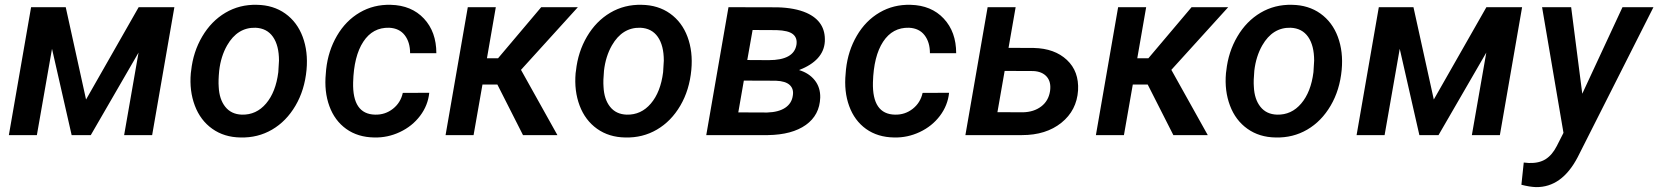

<svg xmlns="http://www.w3.org/2000/svg" viewBox="-20 -558 6849 793"><path d="M335.4 -147 552.7 -528.3H700.2L608.4 0H492.7L552.2 -340.8L355 0H275.9L194.8 -356.4L132.3 0H16.6L108.4 -528.3H251.5Z M769.5 -266.1Q777.8 -343.8 815.2 -407.2Q852.5 -470.7 911.1 -505.4Q969.7 -540 1041 -538.1Q1108.9 -537.1 1158.2 -502Q1207.5 -466.8 1230.2 -405.8Q1252.9 -344.7 1246.1 -270Q1238.3 -186 1200.4 -121.6Q1162.6 -57.1 1103.8 -22.7Q1044.9 11.7 973.1 9.8Q905.8 8.8 856.7 -26.1Q807.6 -61 784.7 -121.8Q761.7 -182.6 768.1 -255.9ZM883.3 -199.2Q885.7 -147.9 910.4 -116.9Q935.1 -85.9 979 -84.5Q1038.6 -83 1078.9 -130.4Q1119.1 -177.7 1129.4 -259.8L1132.3 -307.6Q1132.3 -370.1 1107.4 -405.8Q1082.5 -441.4 1035.2 -443.4Q960.9 -445.3 918 -370.6Q892.1 -325.2 885.3 -266.1Q881.3 -225.1 883.3 -199.2Z M1529.3 -84.5Q1570.8 -83.5 1602.8 -108.6Q1634.8 -133.8 1643.6 -174.3L1752.9 -174.8Q1747.6 -122.6 1715.1 -79.6Q1682.6 -36.6 1631.8 -12.7Q1581.1 11.2 1525.9 9.8Q1458 8.8 1410.2 -25.4Q1362.3 -59.6 1340.3 -119.9Q1318.4 -180.2 1325.7 -254.4L1327.1 -271.5Q1335.4 -348.1 1371.8 -410.4Q1408.2 -472.7 1465.8 -506.3Q1523.4 -540 1593.8 -538.1Q1679.7 -536.1 1731 -481.2Q1782.2 -426.3 1782.2 -338.4H1673.8Q1673.8 -383.8 1651.6 -412.6Q1629.4 -441.4 1587.4 -443.4Q1519.5 -445.3 1480.5 -385.7Q1441.4 -326.2 1438.5 -217.8Q1435.1 -86.4 1529.3 -84.5Z M2034.2 -209H1972.7L1936 0H1820.3L1912.1 -528.3H2027.8L1991.2 -317.4H2037.1L2215.3 -528.3H2366.7L2131.8 -269.5L2282.2 0H2140.1Z M2358.9 -266.1Q2367.2 -343.8 2404.5 -407.2Q2441.9 -470.7 2500.5 -505.4Q2559.1 -540 2630.4 -538.1Q2698.2 -537.1 2747.6 -502Q2796.9 -466.8 2819.6 -405.8Q2842.3 -344.7 2835.4 -270Q2827.6 -186 2789.8 -121.6Q2752 -57.1 2693.1 -22.7Q2634.3 11.7 2562.5 9.8Q2495.1 8.8 2446 -26.1Q2397 -61 2374 -121.8Q2351.1 -182.6 2357.4 -255.9ZM2472.7 -199.2Q2475.1 -147.9 2499.8 -116.9Q2524.4 -85.9 2568.4 -84.5Q2627.9 -83 2668.2 -130.4Q2708.5 -177.7 2718.8 -259.8L2721.7 -307.6Q2721.7 -370.1 2696.8 -405.8Q2671.9 -441.4 2624.5 -443.4Q2550.3 -445.3 2507.3 -370.6Q2481.4 -325.2 2474.6 -266.1Q2470.7 -225.1 2472.7 -199.2Z M2897 0 2988.8 -528.3 3190.9 -527.8Q3263.2 -525.9 3311 -504.9Q3391.1 -469.2 3386.7 -386.2Q3381.8 -308.1 3280.3 -268.6Q3321.3 -256.3 3345 -226.6Q3368.7 -196.8 3367.7 -154.8Q3365.2 -82.5 3308.3 -42Q3251.5 -1.5 3151.9 0ZM3052.2 -225.1 3029.3 -93.8 3148.4 -93.3Q3195.8 -94.7 3222.9 -112.8Q3250 -130.9 3254.4 -162.6Q3259.3 -190.4 3241.9 -206.8Q3224.6 -223.1 3184.6 -224.6ZM3066.4 -310.1 3155.3 -309.6Q3258.8 -309.6 3269.5 -373Q3273.9 -401.4 3255.1 -416.7Q3236.3 -432.1 3187.5 -433.6L3088.4 -434.1Z M3676.3 -84.5Q3717.8 -83.5 3749.8 -108.6Q3781.7 -133.8 3790.5 -174.3L3899.9 -174.8Q3894.5 -122.6 3862.1 -79.6Q3829.6 -36.6 3778.8 -12.7Q3728 11.2 3672.9 9.8Q3605 8.8 3557.1 -25.4Q3509.3 -59.6 3487.3 -119.9Q3465.3 -180.2 3472.7 -254.4L3474.1 -271.5Q3482.4 -348.1 3518.8 -410.4Q3555.2 -472.7 3612.8 -506.3Q3670.4 -540 3740.7 -538.1Q3826.7 -536.1 3877.9 -481.2Q3929.2 -426.3 3929.2 -338.4H3820.8Q3820.8 -383.8 3798.6 -412.6Q3776.4 -441.4 3734.4 -443.4Q3666.5 -445.3 3627.4 -385.7Q3588.4 -326.2 3585.4 -217.8Q3582 -86.4 3676.3 -84.5Z M4145.5 -360.4 4250 -359.9Q4335.9 -357.9 4386.5 -310.5Q4437 -263.2 4432.6 -184.6Q4427.2 -102.1 4363.8 -51Q4300.3 0 4201.2 0H3967.3L4059.1 -528.3H4174.8ZM4129.4 -265.1 4099.6 -94.7 4205.1 -94.2Q4250 -95.2 4280.3 -118.2Q4310.5 -141.1 4316.9 -181.6Q4322.3 -219.2 4303.5 -241Q4284.7 -262.7 4248 -264.6Z M4720.2 -209H4658.7L4622.1 0H4506.3L4598.1 -528.3H4713.9L4677.2 -317.4H4723.1L4901.4 -528.3H5052.7L4817.9 -269.5L4968.3 0H4826.2Z M5044.9 -266.1Q5053.2 -343.8 5090.6 -407.2Q5127.9 -470.7 5186.5 -505.4Q5245.1 -540 5316.4 -538.1Q5384.3 -537.1 5433.6 -502Q5482.9 -466.8 5505.6 -405.8Q5528.3 -344.7 5521.5 -270Q5513.7 -186 5475.8 -121.6Q5438 -57.1 5379.2 -22.7Q5320.3 11.7 5248.5 9.8Q5181.2 8.8 5132.1 -26.1Q5083 -61 5060.1 -121.8Q5037.1 -182.6 5043.5 -255.9ZM5158.7 -199.2Q5161.1 -147.9 5185.8 -116.9Q5210.4 -85.9 5254.4 -84.5Q5314 -83 5354.2 -130.4Q5394.5 -177.7 5404.8 -259.8L5407.7 -307.6Q5407.7 -370.1 5382.8 -405.8Q5357.9 -441.4 5310.5 -443.4Q5236.3 -445.3 5193.4 -370.6Q5167.5 -325.2 5160.6 -266.1Q5156.7 -225.1 5158.7 -199.2Z M5901.9 -147 6119.1 -528.3H6266.6L6174.8 0H6059.1L6118.7 -340.8L5921.4 0H5842.3L5761.2 -356.4L5698.7 0H5583L5674.8 -528.3H5817.9Z M6515.1 -170.9 6681.2 -528.3H6809.1L6496.1 91.3Q6430.7 216.3 6323.7 214.8Q6297.4 213.9 6263.7 205.1L6273.4 113.3L6294.4 115.2Q6336.4 116.7 6363.8 99.4Q6391.1 82 6409.7 45.4L6437.5 -9.3L6349.1 -528.3H6469.2Z"/></svg>

Font: Roboto Medium
Style: Italic
Weight: 500
Italic angle: -12°
Designer: Google
Version: Version 2.134; 2016